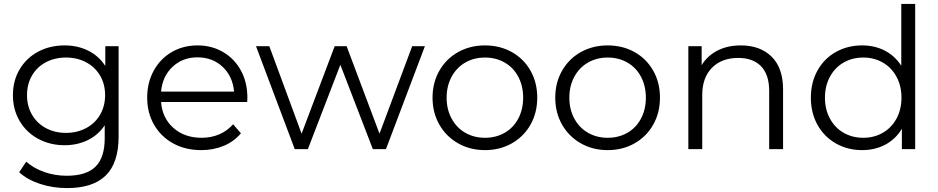

<svg xmlns="http://www.w3.org/2000/svg" viewBox="-20 -762 4795 981"><path d="M586 -526V-64Q586 70 520.5 134.5Q455 199 323 199Q250 199 184.5 177.5Q119 156 78 118L114 64Q152 98 206.5 117Q261 136 321 136Q421 136 468 89.5Q515 43 515 -55V-122Q482 -72 428.5 -46Q375 -20 310 -20Q236 -20 175.5 -52.5Q115 -85 80.5 -143.5Q46 -202 46 -276Q46 -350 80.5 -408Q115 -466 175 -498Q235 -530 310 -530Q377 -530 431 -503Q485 -476 518 -425V-526ZM317 -468Q260 -468 214.5 -444Q169 -420 143.5 -376Q118 -332 118 -276Q118 -220 143.5 -176Q169 -132 214.5 -107.5Q260 -83 317 -83Q374 -83 420 -107.5Q466 -132 491.5 -176Q517 -220 517 -276Q517 -332 491.5 -375.5Q466 -419 420.5 -443.5Q375 -468 317 -468Z M1243 -241H803Q809 -159 866 -108.5Q923 -58 1010 -58Q1059 -58 1100 -75.5Q1141 -93 1171 -127L1211 -81Q1176 -39 1123.5 -17Q1071 5 1008 5Q927 5 864.5 -29.5Q802 -64 767 -125Q732 -186 732 -263Q732 -340 765.5 -401Q799 -462 857.5 -496Q916 -530 989 -530Q1062 -530 1120 -496Q1178 -462 1211 -401.5Q1244 -341 1244 -263ZM803 -294H1176Q1169 -372 1117.5 -420.5Q1066 -469 989 -469Q913 -469 861.5 -420.5Q810 -372 803 -294Z M2151 -526 1952 0H1885L1719 -431L1553 0H1486L1288 -526H1356L1521 -79L1690 -526H1751L1919 -79L2086 -526Z M2458 5Q2382 5 2321 -29.5Q2260 -64 2225 -125Q2190 -186 2190 -263Q2190 -340 2225 -401Q2260 -462 2321 -496Q2382 -530 2458 -530Q2534 -530 2595 -496Q2656 -462 2690.5 -401Q2725 -340 2725 -263Q2725 -186 2690.5 -125Q2656 -64 2595 -29.5Q2534 5 2458 5ZM2458 -58Q2514 -58 2558.5 -83.5Q2603 -109 2628 -156Q2653 -203 2653 -263Q2653 -323 2628 -370Q2603 -417 2558.5 -442.5Q2514 -468 2458 -468Q2402 -468 2357.5 -442.5Q2313 -417 2287.5 -370Q2262 -323 2262 -263Q2262 -203 2287.5 -156Q2313 -109 2357.5 -83.5Q2402 -58 2458 -58Z M3085 5Q3009 5 2948 -29.5Q2887 -64 2852 -125Q2817 -186 2817 -263Q2817 -340 2852 -401Q2887 -462 2948 -496Q3009 -530 3085 -530Q3161 -530 3222 -496Q3283 -462 3317.5 -401Q3352 -340 3352 -263Q3352 -186 3317.5 -125Q3283 -64 3222 -29.5Q3161 5 3085 5ZM3085 -58Q3141 -58 3185.5 -83.5Q3230 -109 3255 -156Q3280 -203 3280 -263Q3280 -323 3255 -370Q3230 -417 3185.5 -442.5Q3141 -468 3085 -468Q3029 -468 2984.5 -442.5Q2940 -417 2914.5 -370Q2889 -323 2889 -263Q2889 -203 2914.5 -156Q2940 -109 2984.5 -83.5Q3029 -58 3085 -58Z M3981 -305V0H3910V-298Q3910 -380 3869 -423Q3828 -466 3752 -466Q3667 -466 3617.5 -415.5Q3568 -365 3568 -276V0H3497V-526H3565V-429Q3594 -477 3645.5 -503.5Q3697 -530 3765 -530Q3864 -530 3922.5 -472.5Q3981 -415 3981 -305Z M4656 -742V0H4588V-104Q4556 -51 4503.5 -23Q4451 5 4385 5Q4311 5 4251 -29Q4191 -63 4157 -124Q4123 -185 4123 -263Q4123 -341 4157 -402Q4191 -463 4251 -496.5Q4311 -530 4385 -530Q4449 -530 4500.5 -503.5Q4552 -477 4585 -426V-742ZM4391 -468Q4335 -468 4290.5 -442.5Q4246 -417 4220.5 -370Q4195 -323 4195 -263Q4195 -203 4220.5 -156Q4246 -109 4290.5 -83.5Q4335 -58 4391 -58Q4446 -58 4490.5 -83.5Q4535 -109 4560.5 -156Q4586 -203 4586 -263Q4586 -323 4560.5 -370Q4535 -417 4490.5 -442.5Q4446 -468 4391 -468Z"/></svg>

Font: APTA Sans Regular
Style: Regular
Weight: 400
Version: Version 7.200